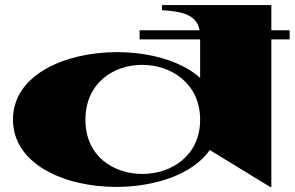

<svg xmlns="http://www.w3.org/2000/svg" viewBox="-20 -720 1161 755"><path d="M529 -601V-565H767V-414C690 -482 565 -515 440 -515C236 -515 31 -426 31 -250C31 -74 234 15 437 15C587 15 737 -33 805 -130L1042 15H1047V-565H1119V-601H1047V-700H617V-680C691 -675 753 -665 765 -601ZM540 -36C428 -36 316 -104 316 -249C316 -394 427 -465 539 -465C653 -465 767 -392 767 -249C767 -107 653 -36 540 -36Z"/></svg>

Font: Sprat Extended Black
Style: Regular
Weight: 900
Width: 9
Designer: Ethan Nakache
Foundry: Collletttivo
Version: Version 2.000;Glyphs 3.2 (3217)